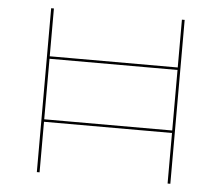

<svg xmlns="http://www.w3.org/2000/svg" viewBox="-49 -713 886 768"><g transform="rotate(5 394.0 -329.0)"><path d="M651 -658H662V0H651V-203H137V0H126V-658H137V-466H651ZM137 -213H651V-456H137Z"/></g></svg>

Font: EauTest Hairline
Style: Regular
Weight: 250
Designer: Christian Thalmann (Catharsis Fonts)
Version: Version 0.001;PS 000.001;hotconv 1.0.88;makeotf.lib2.5.64775